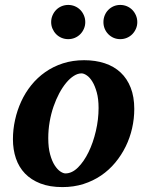

<svg xmlns="http://www.w3.org/2000/svg" viewBox="-20 -743 593 775"><path d="M377.9 -307.1Q377.9 -343.8 370.6 -370.1Q363.3 -396.5 352.8 -413.6Q342.3 -430.7 330.3 -438.7Q318.4 -446.8 309.1 -446.8Q293.9 -446.8 278.1 -436.8Q262.2 -426.8 247.3 -408.9Q232.4 -391.1 219.2 -366.5Q206.1 -341.8 196 -312.7Q186 -283.7 180.4 -251.2Q174.8 -218.8 174.8 -185.1Q174.8 -146.5 182.4 -119.4Q189.9 -92.3 200.9 -75.4Q211.9 -58.6 223.6 -50.8Q235.4 -43 244.1 -43Q270.5 -43 294.7 -66.9Q318.8 -90.8 337.4 -128.9Q356 -167 366.9 -213.9Q377.9 -260.7 377.9 -307.1ZM522 -303.2Q522 -263.7 513.2 -225.1Q504.4 -186.5 487.3 -151.6Q470.2 -116.7 445.3 -86.7Q420.4 -56.6 388.2 -34.7Q356 -12.7 316.7 -0.2Q277.3 12.2 231.9 12.2Q180.7 12.2 143.1 -2.4Q105.5 -17.1 80.8 -42.7Q56.2 -68.4 44.2 -103.8Q32.2 -139.2 32.2 -181.2Q32.2 -220.2 40.8 -259Q49.3 -297.9 65.7 -333.5Q82 -369.1 106.4 -399.4Q130.9 -429.7 162.8 -452.1Q194.8 -474.6 234.1 -487.3Q273.4 -500 319.8 -500Q365.7 -500 403.1 -487.5Q440.4 -475.1 466.8 -450.4Q493.2 -425.8 507.6 -388.9Q522 -352.1 522 -303.2ZM324.2 -653.8Q324.2 -639.6 318.8 -627.2Q313.5 -614.7 304.2 -605.2Q294.9 -595.7 282.2 -590.3Q269.5 -585 255.4 -585Q241.2 -585 228.5 -590.3Q215.8 -595.7 206.5 -605.2Q197.3 -614.7 191.9 -627.2Q186.5 -639.6 186.5 -653.8Q186.5 -668 191.9 -680.7Q197.3 -693.4 206.5 -702.9Q215.8 -712.4 228.5 -717.8Q241.2 -723.1 255.4 -723.1Q269.5 -723.1 282.2 -717.8Q294.9 -712.4 304.2 -702.9Q313.5 -693.4 318.8 -680.7Q324.2 -668 324.2 -653.8ZM534.2 -653.8Q534.2 -639.6 528.8 -627.2Q523.4 -614.7 514.2 -605.2Q504.9 -595.7 492.2 -590.3Q479.5 -585 465.3 -585Q451.2 -585 438.7 -590.3Q426.3 -595.7 417 -605.2Q407.7 -614.7 402.6 -627.2Q397.5 -639.6 397.5 -653.8Q397.5 -668 402.6 -680.7Q407.7 -693.4 417 -702.9Q426.3 -712.4 438.7 -717.8Q451.2 -723.1 465.3 -723.1Q479.5 -723.1 492.2 -717.8Q504.9 -712.4 514.2 -702.9Q523.4 -693.4 528.8 -680.7Q534.2 -668 534.2 -653.8Z"/></svg>

Font: Charis SIL Am
Style: Bold Italic
Weight: 700
Italic angle: -11°
Foundry: SIL International
Version: Version 5.000